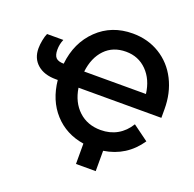

<svg xmlns="http://www.w3.org/2000/svg" viewBox="-144 -860 1157 1143"><g transform="rotate(20 434.5 -288.0)"><path d="M837.9 -296.9H313Q326.7 -208.5 382.3 -156.7Q438 -105 522 -105Q580.6 -105 626.7 -131.1Q672.9 -157.2 703.1 -207L801.8 -134.8Q720.7 -15.6 579.1 5.9V134.8H454.1V5.9Q339.4 -12.2 266.6 -92.8Q193.8 -173.3 181.2 -297.9H168.9Q94.7 -297.9 51.8 -335Q8.8 -372.1 8.8 -436Q8.8 -459.5 14.2 -487.5Q19.5 -515.6 27.8 -533.2H130.9Q117.2 -501.5 117.2 -466.8Q117.2 -431.6 131.6 -416.5Q146 -401.4 181.2 -400.9Q195.8 -538.6 285.2 -624.8Q374.5 -710.9 507.8 -710.9Q603.5 -710.9 679.2 -664.6Q754.9 -618.2 796.4 -536.4Q837.9 -454.6 837.9 -352.1ZM312 -398.9H703.1Q691.9 -487.8 638.7 -541.5Q585.4 -595.2 506.8 -595.2Q424.3 -595.2 373.5 -542.2Q322.8 -489.3 312 -398.9Z"/></g></svg>

Font: Fixel Text SemiBold
Style: Regular
Weight: 600
Width: 4
Designer: AlfaBravo + MacPaw
Foundry: Kyrylo Tkachov, Marchela Mozhyna, Serhii Makarenko, Maria Weinstein, Zakhar Kryvoshyya
Version: Version 1.211